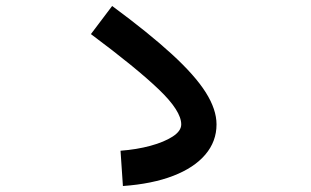

<svg xmlns="http://www.w3.org/2000/svg" viewBox="-20 -672 1040 642"><path d="M391 -50 383 -168Q437 -172 483 -184.5Q529 -197 557.5 -215.5Q586 -234 586 -256Q586 -301 511.5 -372.5Q437 -444 284 -558L355 -652Q477 -562 554.5 -491Q632 -420 668 -363Q704 -306 704 -256Q704 -199 666.5 -155Q629 -111 559 -84Q489 -57 391 -50Z"/></svg>

Font: Murecho Thin SemiBold
Style: Regular
Weight: 600
Version: Version 1.010